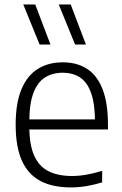

<svg xmlns="http://www.w3.org/2000/svg" viewBox="-20 -828 544 858"><path d="M296 9.5Q216 9.5 161.2 -19Q106.5 -47.5 78.2 -109.2Q50 -171 50 -271Q50 -367.5 76 -429.2Q102 -491 149.2 -520.2Q196.5 -549.5 260.5 -549.5Q324 -549.5 369.2 -520.2Q414.5 -491 438.5 -429Q462.5 -367 462.5 -270V-249.5H81.5V-294.5H420L404.5 -282Q404.5 -363.5 387.2 -412Q370 -460.5 337.8 -481.8Q305.5 -503 260 -503Q214.5 -503 181 -481.8Q147.5 -460.5 129.2 -412.2Q111 -364 111 -282V-263Q111 -182 132.5 -133.2Q154 -84.5 196.5 -63Q239 -41.5 302 -41.5Q332.5 -41.5 365.5 -47.2Q398.5 -53 436.5 -64.5V-13Q398.5 -1.5 364.2 4Q330 9.5 296 9.5ZM315.5 -629 242.5 -808H296L364 -629ZM157 -629 84 -808H137.5L205.5 -629Z"/></svg>

Font: Encode Sans Condensed Thin Light
Style: Regular
Weight: 300
Version: Version 3.002